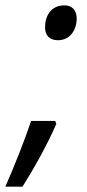

<svg xmlns="http://www.w3.org/2000/svg" viewBox="-69 -566 326 716"><path d="M147 -416C192 -416 217 -454 217 -497C217 -529 199 -546 171 -546C122 -546 99 -508 99 -464C99 -433 117 -416 147 -416ZM-49 130H15C61 57 109 -30 141 -104L137 -115H47C23 -43 -14 50 -49 130Z"/></svg>

Font: Noto Sans SemiCondensed
Style: Italic
Weight: 400
Width: 4
Italic angle: -12°
Designer: Monotype Design Team
Foundry: Monotype Imaging Inc.
Version: Version 2.013